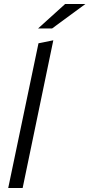

<svg xmlns="http://www.w3.org/2000/svg" viewBox="-20 -938 446 958"><path d="M21 0 172 -722 246 -737 93 0ZM170 -796 305 -918H406L240 -796Z"/></svg>

Font: Red Hat Text VF
Style: Italic
Weight: 300
Italic angle: -12°
Designer: Pentagram, MCKL
Foundry: Pentagram, MCKL
Version: Version 1.023